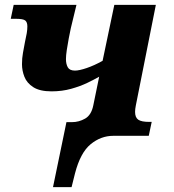

<svg xmlns="http://www.w3.org/2000/svg" viewBox="-20 -556 711 786"><path d="M197 210 252 -56H275Q303 -56 328.5 -70.5Q354 -85 362 -125L386 -242Q367 -231 338 -217Q309 -203 271.5 -192.5Q234 -182 191 -182Q143 -182 116.5 -199Q90 -216 80 -241.5Q70 -267 70 -293Q70 -318 74 -339.5Q78 -361 82 -383Q87 -405 89.5 -420Q92 -435 92 -448Q92 -465 83.5 -472Q75 -479 46 -479H24L36 -536H293L270 -441Q266 -423 261.5 -399Q257 -375 253.5 -352Q250 -329 250 -314Q250 -294 257.5 -280.5Q265 -267 287 -267Q304 -267 335 -277.5Q366 -288 400 -307L448 -536H618L536 -124Q533 -109 533 -98Q533 -75 546 -66Q559 -57 591 -57H601L589 0H444Q393 0 351 34.5Q309 69 287 154L273 210Z"/></svg>

Font: Noto Serif ExtraBold
Style: Italic
Weight: 800
Italic angle: -12°
Designer: Monotype Design Team
Foundry: Monotype Imaging Inc.
Version: Version 2.013